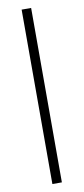

<svg xmlns="http://www.w3.org/2000/svg" viewBox="-92 -842 381 876"><g transform="rotate(-10 98.5 -404.0)"><path d="M76.5 0V-808H120.5V0Z"/></g></svg>

Font: Encode Sans SmCnd XLt
Style: Regular
Weight: 200
Width: 4
Designer: Multiple Designers
Foundry: Impallari Type
Version: Version 3.002; ttfautohint (v1.8.3) -l 8 -r 50 -G 200 -x 14 